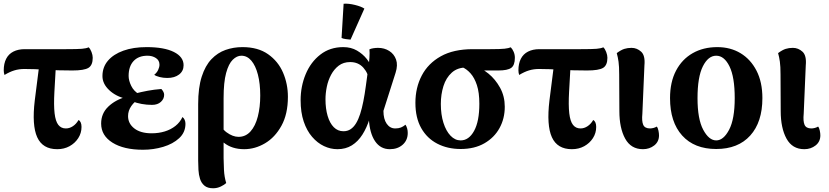

<svg xmlns="http://www.w3.org/2000/svg" viewBox="-20 -783 4433 1027"><path d="M286 15Q208 15 179 -49Q150 -113 166 -246L192 -451H280L271 -292Q267 -220 272 -177Q277 -134 292 -115Q307 -96 332 -96Q352 -96 370 -108Q388 -120 400 -141Q408 -137 412 -127.5Q416 -118 416 -104Q416 -71 398.5 -44Q381 -17 352 -1Q323 15 286 15ZM4 -382Q0 -394 0 -407Q0 -443 13 -468.5Q26 -494 51.5 -507Q77 -520 112 -520H334Q394 -520 418 -522Q442 -524 454 -530Q463 -522 469.5 -505Q476 -488 476 -474Q476 -434 453 -420Q430 -406 367 -406Q288 -406 225.5 -410Q163 -414 110 -414Q82 -414 57 -406.5Q32 -399 4 -382Z M745 18Q642 18 581.5 -20Q521 -58 521 -122Q521 -176 559 -212.5Q597 -249 657 -266L656 -254Q600 -267 564 -301Q528 -335 528 -376Q528 -424 557.5 -458.5Q587 -493 640 -512Q693 -531 764 -531Q858 -531 910 -505Q962 -479 962 -434Q962 -403 938 -384.5Q914 -366 875 -366Q853 -366 833.5 -371Q814 -376 805 -383Q819 -394 826 -409Q833 -424 833 -437Q833 -460 814 -472.5Q795 -485 769 -485Q721 -485 694.5 -456.5Q668 -428 668 -377Q668 -352 682 -323.5Q696 -295 724 -279L722 -251Q700 -241 682.5 -216Q665 -191 665 -162Q665 -122 698.5 -96Q732 -70 791 -70Q829 -70 861.5 -80Q894 -90 918.5 -109.5Q943 -129 956 -157Q964 -151 968 -141.5Q972 -132 972 -121Q972 -75 938.5 -44Q905 -13 853 2.5Q801 18 745 18ZM793 -222Q765 -222 737.5 -227Q710 -232 685 -242L704 -283Q735 -291 769.5 -297.5Q804 -304 843 -307Q858 -291 858 -276Q858 -254 840.5 -238Q823 -222 793 -222Z M1120 224Q1090 224 1073.5 210Q1057 196 1050 174Q1043 152 1041.5 126Q1040 100 1040 76V-226Q1040 -314 1059 -373Q1078 -432 1111 -466.5Q1144 -501 1186.5 -516Q1229 -531 1277 -531Q1360 -531 1414 -493Q1468 -455 1494 -394.5Q1520 -334 1520 -265Q1520 -173 1485.5 -110.5Q1451 -48 1397.5 -16.5Q1344 15 1286 15Q1221 15 1177.5 -19.5Q1134 -54 1098 -109L1136 -164Q1158 -100 1191.5 -75.5Q1225 -51 1256 -51Q1294 -51 1320 -80Q1346 -109 1359 -159.5Q1372 -210 1372 -272Q1372 -336 1359.5 -384Q1347 -432 1324.5 -458.5Q1302 -485 1271 -485Q1247 -485 1225 -463.5Q1203 -442 1189.5 -392.5Q1176 -343 1176 -258V63Q1176 87 1178 125.5Q1180 164 1190 196Q1181 205 1161.5 214.5Q1142 224 1120 224Z M1785 15Q1748 15 1713 -1.5Q1678 -18 1649.5 -51Q1621 -84 1604.5 -133Q1588 -182 1588 -247Q1588 -321 1615 -386Q1642 -451 1693.5 -491Q1745 -531 1816 -531Q1858 -531 1889.5 -512.5Q1921 -494 1941.5 -468Q1962 -442 1969 -417L1952 -352Q1951 -390 1924 -420.5Q1897 -451 1853 -451Q1817 -451 1792 -432Q1767 -413 1751 -383Q1735 -353 1728 -318.5Q1721 -284 1721 -252Q1721 -202 1732.5 -163Q1744 -124 1765.5 -102.5Q1787 -81 1817 -81Q1839 -81 1855.5 -92Q1872 -103 1884.5 -123.5Q1897 -144 1906.5 -173.5Q1916 -203 1923.5 -241Q1931 -279 1937 -324L1949 -412Q1954 -444 1956 -473Q1958 -502 1956 -519Q1964 -523 1977 -525Q1990 -527 2002 -527Q2036 -527 2062 -510.5Q2088 -494 2098.5 -464.5Q2109 -435 2096 -394L2031 -190Q2031 -146 2048.5 -121Q2066 -96 2094 -96Q2112 -96 2124.5 -101Q2137 -106 2149 -116Q2161 -97 2161 -72Q2161 -33 2134 -9Q2107 15 2065 15Q2015 15 1986 -28Q1957 -71 1953 -148H1957Q1942 -100 1918.5 -63Q1895 -26 1862 -5.5Q1829 15 1785 15ZM1855 -571Q1843 -572 1829 -574Q1815 -576 1807 -580L1818 -763Q1845 -765 1879 -756.5Q1913 -748 1929 -737Z M2444 14Q2374 14 2319 -14.5Q2264 -43 2233 -98Q2202 -153 2202 -233Q2202 -314 2236 -379Q2270 -444 2338 -482Q2406 -520 2509 -520H2602Q2657 -520 2679 -522.5Q2701 -525 2712 -530Q2721 -521 2727.5 -506Q2734 -491 2734 -474Q2734 -434 2714.5 -420Q2695 -406 2645 -406H2522L2475 -422Q2427 -422 2396.5 -394.5Q2366 -367 2352 -322.5Q2338 -278 2338 -227Q2338 -170 2352 -126Q2366 -82 2390 -57Q2414 -32 2444 -32Q2488 -32 2516 -83Q2544 -134 2544 -228Q2544 -288 2531 -327.5Q2518 -367 2497 -390.5Q2476 -414 2452 -424L2516 -430Q2555 -420 2592.5 -389.5Q2630 -359 2655 -313.5Q2680 -268 2680 -212Q2680 -149 2652 -98Q2624 -47 2571 -16.5Q2518 14 2444 14Z M3039 15Q2961 15 2932 -49Q2903 -113 2919 -246L2945 -451H3033L3024 -292Q3020 -220 3025 -177Q3030 -134 3045 -115Q3060 -96 3085 -96Q3105 -96 3123 -108Q3141 -120 3153 -141Q3161 -137 3165 -127.5Q3169 -118 3169 -104Q3169 -71 3151.5 -44Q3134 -17 3105 -1Q3076 15 3039 15ZM2757 -382Q2753 -394 2753 -407Q2753 -443 2766 -468.5Q2779 -494 2804.5 -507Q2830 -520 2865 -520H3087Q3147 -520 3171 -522Q3195 -524 3207 -530Q3216 -522 3222.5 -505Q3229 -488 3229 -474Q3229 -434 3206 -420Q3183 -406 3120 -406Q3041 -406 2978.5 -410Q2916 -414 2863 -414Q2835 -414 2810 -406.5Q2785 -399 2757 -382Z M3419 15Q3355 15 3324 -41.5Q3293 -98 3293 -189L3292 -385Q3292 -428 3288.5 -453Q3285 -478 3279 -499Q3302 -516 3319.5 -521.5Q3337 -527 3358 -527Q3387 -527 3409.5 -506.5Q3432 -486 3427 -433L3416 -175Q3412 -135 3420.5 -115.5Q3429 -96 3457 -96Q3465 -96 3475 -98.5Q3485 -101 3493 -106Q3499 -99 3502 -84.5Q3505 -70 3505 -59Q3505 -25 3479.5 -5Q3454 15 3419 15Z M3811 14Q3694 14 3629 -58Q3564 -130 3564 -258Q3564 -344 3596 -405Q3628 -466 3685 -498.5Q3742 -531 3817 -531Q3887 -531 3941 -498.5Q3995 -466 4026.5 -405Q4058 -344 4058 -258Q4058 -130 3993 -58Q3928 14 3811 14ZM3811 -32Q3850 -32 3880 -89Q3910 -146 3910 -258Q3910 -371 3882 -428Q3854 -485 3811 -485Q3768 -485 3739.5 -428Q3711 -371 3711 -258Q3711 -146 3741.5 -89Q3772 -32 3811 -32Z M4282 15Q4218 15 4187 -41.5Q4156 -98 4156 -189L4155 -385Q4155 -428 4151.5 -453Q4148 -478 4142 -499Q4165 -516 4182.5 -521.5Q4200 -527 4221 -527Q4250 -527 4272.5 -506.5Q4295 -486 4290 -433L4279 -175Q4275 -135 4283.5 -115.5Q4292 -96 4320 -96Q4328 -96 4338 -98.5Q4348 -101 4356 -106Q4362 -99 4365 -84.5Q4368 -70 4368 -59Q4368 -25 4342.5 -5Q4317 15 4282 15Z"/></svg>

Font: Arima Thin
Style: Regular
Weight: 100
Designer: Joana Correia and Natanael Gama
Foundry: NDISCOVER
Version: Version 1.101;gftools[0.9.23]